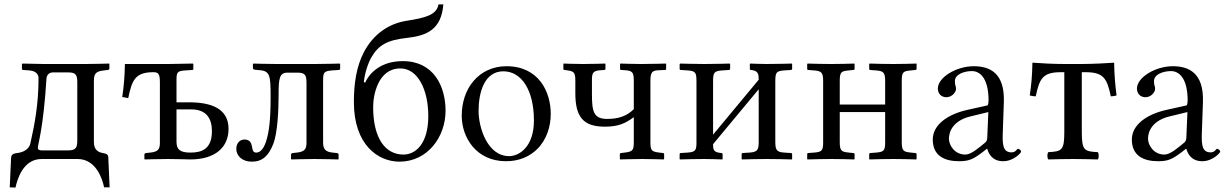

<svg xmlns="http://www.w3.org/2000/svg" viewBox="-20 -718 5543 867"><path d="M24 128 50 129C58 92 84 0 168 0H330C413 0 442 88 450 128H475L469 -6C469 -20 462 -24 444 -27C427 -30 404 -39 404 -76V-353C404 -387 414 -396 450 -400L467 -402C470 -402 474 -405 474 -409V-429L473 -431C473 -431 400 -429 367 -429H177C160 -429 82 -431 82 -431L79 -429V-407C79 -403 82 -402 86 -402L113 -400C148 -397 154 -377 154 -365C154 -246 136 -155 117 -70C111 -43 84 -30 58 -27C44 -25 31 -23 30 -5ZM151 -51C151 -68 176 -137 190 -365C190 -369 195 -391 218 -391H289C326 -391 329 -376 329 -342V-88C329 -55 326 -39 289 -39H170C160 -39 151 -40 151 -51Z M702 -74C702 -45 694.8 -32.8 659 -29L640 -27C635 -26.5 632 -24 632 -19V0L634 2C634 2 696.8 0 737 0C776.8 0 839 2 839 2C951 2 1012 -52 1012 -136C1012 -230 930 -256 834 -256H777V-357C777 -392 781.1 -397.7 817 -400L848 -402C851 -402.2 853 -403 853 -407V-429L851 -431L740 -429H544C543 -371 539 -326 532 -280L559 -275C576 -357 591 -392 673 -392C695 -392 702 -384 702 -347ZM937 -126C937 -44 890 -29 840 -29C794 -29 777 -42 777 -78V-224H844C915 -224 937 -179 937 -126Z M1047 -46C1047 -15 1073 12 1117 12C1165 12 1192.6 -13.9 1214 -68C1233 -116 1238 -218 1238 -286C1238 -364 1241 -390 1279 -390H1324C1360 -390 1364 -376 1364 -342V-74C1364 -45 1356 -33 1321 -29L1302 -27C1297 -26 1294 -24 1294 -19V0L1296 2C1296 2 1364 0 1400 0C1439 0 1507 2 1507 2L1509 0V-19C1509 -24 1505 -27 1501 -27L1482 -29C1450 -32 1439 -45 1439 -74V-353C1439 -391 1442 -397 1480 -400L1508 -402C1514 -402 1516 -404 1516 -409V-429L1513 -431C1513 -431 1445 -429 1402 -429H1228C1188 -429 1125 -431 1125 -431L1122 -429V-413C1122 -404 1126 -403 1143 -402C1199 -399 1202 -384 1202 -279C1202 -174 1194.7 -119.1 1181 -78C1169 -42 1153 -29 1137 -29C1125 -29 1121 -37 1119 -50C1116.1 -68.9 1111 -88 1084 -88C1060 -88 1047 -68 1047 -46Z M1665 -235C1665 -287 1686 -409 1788 -409C1866 -409 1914 -314 1914 -194C1914 -68 1856 -20 1802 -20C1720 -20 1665 -93 1665 -235ZM1578 -257C1578 -64 1687 12 1784 12C1910 12 1992 -99 1992 -218C1992 -326 1940 -442 1799 -442C1704 -442 1651 -393 1629 -345L1623 -347C1627 -388 1642 -433 1657 -459C1689 -514 1727 -537 1819 -547C1909 -557 1973 -586 1982 -698H1960C1952 -650 1899 -637 1815 -624C1734 -611 1666 -563 1624 -484C1588 -416 1578 -336 1578 -257Z M2065 -195C2065 -98 2130 10 2265 10C2326 10 2372 -12 2405 -44C2448 -86 2467 -146 2467 -204C2467 -303 2413 -419 2267 -419C2204 -419 2153 -393 2118 -352C2083 -311 2065 -255 2065 -195ZM2253 -396C2335 -396 2391 -311 2391 -174C2391 -54 2324 -13 2279 -13C2180 -13 2141 -144 2141 -217C2141 -300 2167 -396 2253 -396Z M2842 -353V-225C2810 -193 2771 -181 2722 -181C2660 -181 2653 -215 2653 -293V-359C2653 -391 2660.2 -398.8 2693 -401L2708 -402C2712 -402.3 2714 -404 2714 -408V-429L2713 -431C2713 -431 2652 -429 2613 -429C2578.7 -429 2525 -431 2525 -431L2524 -429V-407C2524 -403 2526 -402.4 2529 -402L2537 -401C2571.3 -396.7 2578 -392 2578 -354V-297C2578 -191 2613 -146 2711 -146C2771 -146 2803 -160 2842 -189V-78C2842 -39 2837.2 -33.5 2801 -29L2785 -27C2781 -26.5 2779 -25 2779 -21V0L2781 2C2781 2 2840 0 2881 0C2918 0 2977 2 2977 2L2979 0V-22C2979 -25 2977 -26.6 2974 -27L2957 -29C2920.4 -33.3 2917 -40 2917 -78V-353C2917 -394 2926.1 -399.8 2957 -401L2983 -402C2986 -402.1 2988 -404 2988 -407V-429L2987 -431C2987 -431 2918.7 -429 2875 -429C2838.7 -429 2782 -431 2782 -431L2780 -429V-407C2780 -403 2782 -402.3 2786 -402L2801 -401C2835.8 -398.7 2842 -392 2842 -353Z M3161 -429C3118 -429 3052 -431 3052 -431L3049 -429V-407C3049 -403 3051 -402.3 3055 -402L3085 -400C3122.7 -397.5 3125 -389 3125 -347V-77C3125 -42 3122.7 -31.4 3085 -29L3054 -27C3051 -26.8 3049 -25 3049 -22V0L3050 2C3090 1 3118 0 3161 0C3193 0 3202 1 3242 2L3243 0V-21C3243 -25 3241 -26.6 3237 -27C3203 -30 3200 -41 3200 -65V-67L3406 -315V-79C3406 -44 3402.8 -31.4 3365 -29L3334 -27C3331 -26.8 3329 -25 3329 -22V0L3331 2C3371 1 3398 0 3441 0C3486 0 3516 1 3556 2L3557 0V-21C3557 -25 3555 -26.7 3551 -27L3521 -29C3486.2 -31.3 3481 -42 3481 -79V-348C3481 -390 3484.1 -397.5 3521 -400L3551 -402C3555 -402.3 3557 -404 3557 -408V-429L3556 -431C3556 -431 3486 -429 3441 -429C3413 -429 3368 -431 3368 -431L3366 -429V-407C3366 -403 3368 -402.3 3371 -402C3405 -399 3406 -382 3406 -358L3200 -110V-348C3200 -389 3203 -397.5 3241 -400L3271 -402C3275 -402.3 3277 -404 3277 -408V-429L3275 -431C3275 -431 3205 -429 3161 -429Z M3977 -77C3977 -39 3972.6 -31.8 3936 -29L3910 -27C3907 -26.8 3905 -25 3905 -22V0L3906 2C3936 1 3978 0 4014 0C4051 0 4087 1 4117 2L4119 0V-21C4119 -25 4117 -26.6 4113 -27L4093 -29C4059.5 -32.3 4052 -37 4052 -77V-353C4052 -394 4059.5 -396.7 4093 -400L4113 -402C4117 -402.4 4119 -404 4119 -408V-429L4118 -431C4088 -430 4051 -429 4014 -429C3978 -429 3937 -430 3907 -431L3905 -429V-407C3905 -403 3907 -402.2 3910 -402L3936 -400C3968.7 -397.5 3977 -391 3977 -353V-246H3772V-353C3772 -394 3779.5 -396.7 3813 -400L3833 -402C3837 -402.4 3839 -404 3839 -408V-429L3838 -431C3808 -430 3770 -429 3733 -429C3697 -429 3657 -430 3627 -431L3625 -429V-407C3625 -403 3627 -402.2 3630 -402L3656 -400C3688.7 -397.5 3697 -391 3697 -353V-77C3697 -39 3692.6 -31.8 3656 -29L3630 -27C3627 -26.8 3625 -25 3625 -22V0L3626 2C3656 1 3697 0 3733 0C3770 0 3807 1 3837 2L3839 0V-21C3839 -25 3837 -26.6 3833 -27L3813 -29C3779.5 -32.3 3772 -37 3772 -77V-212H3977Z M4443 -212 4438 -95C4437.5 -83.1 4433 -77 4425 -71C4400 -51 4366 -20 4339 -20C4291 -20 4265 -62 4265 -92C4265 -129.5 4289.8 -174.6 4361 -192ZM4438 -46C4444 -26 4459 10 4510 10C4557 10 4591 -28 4591 -33C4591 -40 4581 -46 4577 -46C4571 -46 4568 -30 4548 -30C4511 -30 4506.1 -60 4508 -115L4513 -257C4517.7 -390.8 4447 -419 4377 -419C4299 -419 4215 -369 4215 -318C4215 -295 4231 -279 4253 -279C4281 -279 4297 -304 4297 -316C4297 -323 4296 -329 4294 -333C4293 -336 4292 -342 4292 -352C4292 -382 4333 -397 4369 -397C4401 -397 4444 -371 4444 -263C4444 -256 4442 -243 4439 -242L4349 -222C4256.4 -201.4 4192 -153 4192 -88C4192 -15 4244 10 4311 10C4355 10 4375 1 4417 -31L4436 -46Z M4786 -122C4786 -39 4775 -34 4714 -31C4708 -25 4708 -4 4714 2C4756 1 4782 0 4826 0C4869 0 4894 1 4937 2C4943 -4 4943 -25 4937 -31C4876 -34 4865 -39 4865 -122V-392H4882C4963 -392 4979 -364 4996 -283C5009 -283 5022 -287 5022 -287C5016 -333 5012 -377 5011 -435C4988 -433 4913 -429 4863 -429H4788C4738 -429 4682 -432 4642 -435C4641 -377 4637 -333 4630 -287C4630 -287 4644 -283 4657 -283C4674 -364 4689 -392 4771 -392H4786Z M5342 -212 5337 -95C5336.5 -83.1 5332 -77 5324 -71C5299 -51 5265 -20 5238 -20C5190 -20 5164 -62 5164 -92C5164 -129.5 5188.8 -174.6 5260 -192ZM5337 -46C5343 -26 5358 10 5409 10C5456 10 5490 -28 5490 -33C5490 -40 5480 -46 5476 -46C5470 -46 5467 -30 5447 -30C5410 -30 5405.1 -60 5407 -115L5412 -257C5416.7 -390.8 5346 -419 5276 -419C5198 -419 5114 -369 5114 -318C5114 -295 5130 -279 5152 -279C5180 -279 5196 -304 5196 -316C5196 -323 5195 -329 5193 -333C5192 -336 5191 -342 5191 -352C5191 -382 5232 -397 5268 -397C5300 -397 5343 -371 5343 -263C5343 -256 5341 -243 5338 -242L5248 -222C5155.4 -201.4 5091 -153 5091 -88C5091 -15 5143 10 5210 10C5254 10 5274 1 5316 -31L5335 -46Z"/></svg>

Font: Libertinus Serif Display
Style: Regular
Weight: 400
Designer: Philipp H. Poll
Foundry: Khaled Hosny
Version: Version 6.1